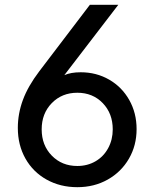

<svg xmlns="http://www.w3.org/2000/svg" viewBox="-20 -765 639 797"><path d="M54 -234Q54 -293 75 -350Q96 -407 143 -469L353 -745H471L247 -453Q274 -465 315 -465Q380 -465 433 -434.5Q486 -404 516.5 -350Q547 -296 547 -229Q547 -161 515 -106Q483 -51 427 -19.5Q371 12 301 12Q230 12 173.5 -19.5Q117 -51 85.5 -107Q54 -163 54 -234ZM301 -76Q343 -76 376.5 -95.5Q410 -115 429 -150Q448 -185 448 -228Q448 -294 406.5 -337Q365 -380 301 -380Q237 -380 195 -337Q153 -294 153 -228Q153 -162 195 -119Q237 -76 301 -76Z"/></svg>

Font: Eudoxus Sans Medium
Style: Regular
Weight: 500
Designer: Stijn de Vries
Foundry: tokotype
Version: Version 2.005